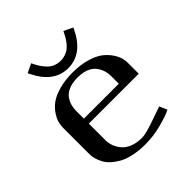

<svg xmlns="http://www.w3.org/2000/svg" viewBox="-213 -964 1133 1133"><g transform="rotate(-45 354.0 -397.5)"><path d="M168 -769 163.6 -778.3 219.7 -805.2 224.1 -795.9Q234.4 -774.9 244.6 -759.3Q254.9 -743.7 270.5 -726.8Q286.1 -710 307.6 -700.9Q329.1 -691.9 354.5 -691.9Q375 -691.9 393.3 -698.5Q411.6 -705.1 424.6 -714.8Q437.5 -724.6 449.5 -739.5Q461.4 -754.4 468.8 -766.8Q476.1 -779.3 484.4 -795.9L488.8 -805.2L544.9 -778.3L541 -769Q474.1 -629.4 354.5 -629.4Q234.9 -629.4 168 -769ZM369.6 -31.2Q379.9 -31.2 392.1 -33.2Q404.3 -35.2 417.7 -38.8Q431.2 -42.5 440.4 -45.2Q449.7 -47.9 462.2 -52.2Q474.6 -56.6 477.1 -57.1L573.7 -90.8L594.7 -42.5Q560.1 -24.9 492.9 -7.3Q425.8 10.3 359.4 10.3Q305.7 10.3 261.5 0.7Q217.3 -8.8 188.2 -25.1Q159.2 -41.5 137.9 -61Q116.7 -80.6 105.2 -103Q93.8 -125.5 88.6 -144.5Q83.5 -163.6 83.5 -181.2V-401.9Q83.5 -423.8 89.8 -446.8Q96.2 -469.7 114.7 -497.1Q133.3 -524.4 162.1 -545.2Q190.9 -565.9 240.7 -579.8Q290.5 -593.8 354 -593.8Q419.4 -593.8 470.2 -578.6Q521 -563.5 549.1 -541.7Q577.1 -520 595.5 -492.7Q613.8 -465.3 619.4 -444.3Q625 -423.3 625 -406.2V-312.5H208.5V-172.9Q208.5 -148.9 217.3 -125.2Q226.1 -101.6 243.9 -79.8Q261.7 -58.1 294.4 -44.7Q327.1 -31.2 369.6 -31.2ZM208.5 -354H500V-416.5Q500 -444.3 491.9 -467.8Q483.9 -491.2 467.5 -510.7Q451.2 -530.3 422.1 -541.3Q393.1 -552.2 354 -552.2Q311 -552.2 280.8 -539.8Q250.5 -527.3 235.6 -506.1Q220.7 -484.9 214.6 -463.1Q208.5 -441.4 208.5 -416.5Z"/></g></svg>

Font: Resagnicto
Style: Bold
Weight: 700
Version: Version 0.9991